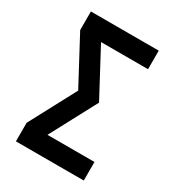

<svg xmlns="http://www.w3.org/2000/svg" viewBox="-178 -838 855 941"><g transform="rotate(30 250.0 -367.5)"><path d="M58 0V-105L198 -368L58 -630V-735H442V-630H176L316 -368L176 -105H442V0Z"/></g></svg>

Font: Iosevka Term Curly Extrabold
Style: Regular
Weight: 800
Designer: Belleve Invis
Foundry: Belleve Invis
Version: Version 32.3.0